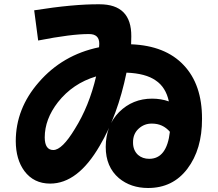

<svg xmlns="http://www.w3.org/2000/svg" viewBox="-20 -829 1040 916"><path d="M790.5 -200.2Q756.8 -239.3 705.6 -239.3Q668.9 -240.2 641.6 -215.3Q614.3 -190.4 614.7 -149.9Q614.3 -112.3 638.7 -89.8Q660.2 -71.3 691.9 -71.3Q775.9 -71.3 790.5 -200.2ZM943.8 -262.2Q944.3 -116.7 874 -23.9Q804.7 67.9 686.5 67.9Q604 67.9 547.4 21Q484.4 -32.7 484.4 -127.9Q484.9 -230.5 548.3 -294.4Q612.8 -358.4 705.6 -358.4Q748 -358.4 785.6 -345.2Q771 -413.1 722.7 -445.3Q674.8 -479 583.5 -482.4Q541.5 -278.3 455.6 -133.3Q351.1 46.9 219.2 46.9Q141.1 46.9 96.2 -13.2Q55.7 -68.4 55.2 -155.3Q55.2 -311 165 -436.5Q278.3 -567.4 452.6 -603.5Q454.1 -616.2 453.6 -619.6Q454.1 -667 404.3 -666.5Q321.3 -667 162.1 -635.7L143.1 -779.8Q331.1 -809.6 454.6 -808.6Q607.4 -808.6 606.4 -655.8Q606.4 -627.9 605.5 -617.7Q768.6 -611.3 856 -518.6Q944.3 -425.8 943.8 -262.2ZM438.5 -464.4Q327.1 -431.2 256.3 -341.3Q193.4 -260.3 193.4 -173.3Q193.8 -113.3 234.4 -113.3Q276.4 -113.3 337.4 -214.4Q405.3 -322.8 438.5 -464.4Z"/></svg>

Font: Droid Sans
Style: Regular
Weight: 400
Foundry: Ascender Corporation
Version: Version 1.00 build 114